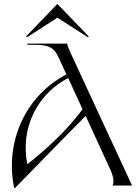

<svg xmlns="http://www.w3.org/2000/svg" viewBox="-20 -944 702 977"><path d="M553 0H652L340 -673C333 -688 325 -706 322 -722H119V-716H161C236 -716 258 -695 277 -654L318 -565C114 -460 3 -227 52 12L56 13C176 -109 296 -234 416 -354L540 -84C554 -54 563 -22 553 0ZM119 -108C81 -298 175 -469 327 -547L400 -388C328 -290 230 -196 119 -108ZM117 -754 272 -854 428 -754 431 -759 272 -924 113 -759Z"/></svg>

Font: Sinistre
Style: Regular
Weight: 400
Designer: Jules Durand
Foundry: Collletttivo
Version: Version 69.420;Glyphs 3.2 (3217)